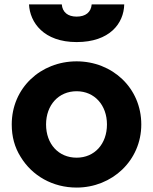

<svg xmlns="http://www.w3.org/2000/svg" viewBox="-20 -835 691 867"><path d="M326 -645C475 -645 539 -729 541 -815H394C391 -780 367 -760 326 -760C286 -760 262 -780 259 -815H111C115 -734 177 -645 326 -645ZM326 12C486 12 618 -110 618 -273C618 -438 487 -558 326 -558C164 -558 33 -438 33 -273C33 -218 46 -170 73 -127C125 -41 218 12 326 12ZM326 -123C244 -123 188 -185 188 -273C188 -360 244 -423 326 -423C407 -423 463 -360 463 -273C463 -185 407 -123 326 -123Z"/></svg>

Font: Plus Jakarta Sans ExtraBold
Style: Regular
Weight: 800
Designer: Gumpita Rahayu
Foundry: Tokotype
Version: Version 2.071;gftools[0.9.30]